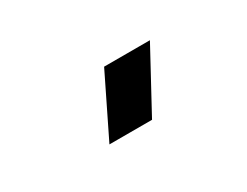

<svg xmlns="http://www.w3.org/2000/svg" viewBox="-35 -956 655 509"><g transform="rotate(-30 293.0 -702.0)"><path d="M195.8 -609.4 286.6 -794.9H426.8L326.2 -609.4Z"/></g></svg>

Font: Cascadia Code PL
Style: Regular
Weight: 400
Monospace: yes
Designer: Aaron Bell
Foundry: Saja Typeworks
Version: Version 2102.003